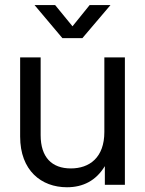

<svg xmlns="http://www.w3.org/2000/svg" viewBox="-20 -748 587 777"><path d="M251 9.8C316.4 9.8 368.7 -17.1 404.3 -75.7V0H485.4V-515.6H402.3V-213.9C402.3 -109.9 341.8 -66.4 266.6 -66.4C189.5 -66.4 144.5 -111.8 144.5 -201.2V-515.6H61.5V-195.3C61.5 -58.1 147 9.8 251 9.8ZM203.1 -727.5H120.1V-727.1L232.4 -593.8H313.5L426.8 -727.1V-727.5H342.8L273.4 -641.6Z"/></svg>

Font: Raveo Display Display
Style: Regular
Weight: 400
Designer: Jakub Foglar, Rasmus Andersson (Inter)
Foundry: Jakubfoglar.com
Version: Version 1.100;Glyphs 3.2.3 (3260)